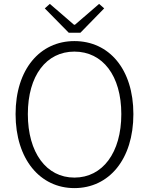

<svg xmlns="http://www.w3.org/2000/svg" viewBox="-20 -953 766 986"><path d="M362 13C540 13 665 -135 665 -367C665 -598 540 -742 362 -742C186 -742 60 -598 60 -367C60 -135 186 13 362 13ZM362 -41C218 -41 123 -169 123 -367C123 -565 218 -688 362 -688C507 -688 603 -565 603 -367C603 -169 507 -41 362 -41ZM333 -785H393L515 -910L489 -933L365 -826H360L236 -933L210 -910Z"/></svg>

Font: Noto Sans T Chinese Light
Style: Regular
Weight: 300
Designer: Ryoko NISHIZUKA (kana & ideographs); Paul D. Hunt (Latin, Greek & Cyrillic); Wenlong ZHANG (bopomofo); Sandoll Communica
Foundry: Adobe Systems Incorporated
Version: Version 1.000;PS 1;hotconv 1.0.78;makeotf.lib2.5.61930